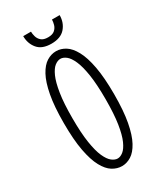

<svg xmlns="http://www.w3.org/2000/svg" viewBox="-216 -946 882 1038"><g transform="rotate(-30 225.0 -427.0)"><path d="M226 11Q195.5 11 167.2 -6.5Q139 -24 116.8 -65Q94.5 -106 81.5 -175.2Q68.5 -244.5 68.5 -348Q68.5 -451 81.5 -520.2Q94.5 -589.5 116.8 -630.2Q139 -671 167.2 -688.5Q195.5 -706 226 -706Q256 -706 284 -688.5Q312 -671 334.2 -630.2Q356.5 -589.5 369.5 -520.2Q382.5 -451 382.5 -348Q382.5 -244.5 369.5 -175.2Q356.5 -106 334.2 -65Q312 -24 284 -6.5Q256 11 226 11ZM226 -36.5Q243 -36.5 261 -50.8Q279 -65 294.5 -99.5Q310 -134 319.5 -194.5Q329 -255 329 -348Q329 -440.5 319.5 -501Q310 -561.5 294.5 -596Q279 -630.5 261 -644.5Q243 -658.5 226 -658.5Q208.5 -658.5 190.2 -644.5Q172 -630.5 156.5 -596Q141 -561.5 131.5 -501Q122 -440.5 122 -348Q122 -255 131.5 -194.5Q141 -134 156.5 -99.5Q172 -65 190.2 -50.8Q208.5 -36.5 226 -36.5ZM226.5 -753Q168 -753 140.8 -785.8Q113.5 -818.5 113.5 -865H162Q162 -851 166.8 -834Q171.5 -817 185.5 -804.5Q199.5 -792 227.5 -792Q255.5 -792 269.5 -804.5Q283.5 -817 288.2 -834Q293 -851 293 -865H341Q341 -818.5 312.8 -785.8Q284.5 -753 226.5 -753Z"/></g></svg>

Font: Trispace Condensed ExtraLight
Style: Regular
Weight: 200
Width: 3
Designer: Tyler Finck
Foundry: Etcetera Type Company
Version: Version 1.210; ttfautohint (v1.8.3)